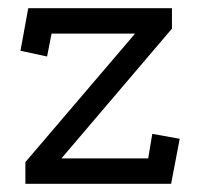

<svg xmlns="http://www.w3.org/2000/svg" viewBox="-20 -449 492 469"><path d="M42 0V-53L310 -367H106L95 -311L30 -325L49 -429H400V-379L130 -62H342L352 -122L419 -110L398 0Z"/></svg>

Font: Podkova
Style: Regular
Weight: 400
Designer: Ilya Yudin
Foundry: Cyreal (www.cyreal.org)
Version: Version 2.103